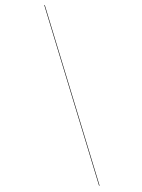

<svg xmlns="http://www.w3.org/2000/svg" viewBox="-268 -803 793 1076"><g transform="rotate(-30 129.0 -265.0)"><path d="M254.5 -780 14.5 250H17.5L257.5 -780Z"/></g></svg>

Font: Bodoni* 72pt
Style: Bold Italic
Weight: 700
Italic angle: -13°
Version: Version 2.3